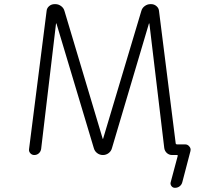

<svg xmlns="http://www.w3.org/2000/svg" viewBox="-20 -774 1040 932"><path d="M478.5 -100.6Q478.5 -99.6 479.5 -99.6Q480.5 -99.6 480.5 -100.6L666 -720.7Q669.9 -735.4 682.6 -744.6Q695.3 -753.9 710 -753.9H713.9Q728.5 -753.9 739.7 -744.1Q751 -734.4 752 -719.7L833 -77.1Q834 -73.2 838.9 -73.2H877.9Q891.6 -73.2 899.4 -62.5Q905.3 -55.7 905.3 -46.9Q905.3 -43 904.3 -40L865.2 109.4Q862.3 122.1 852.5 129.9Q842.8 137.7 829.1 137.7Q818.4 137.7 812 128.9Q805.7 120.1 808.6 110.4L842.8 -17.6Q843.8 -21.5 838.9 -21.5H835H815.4Q800.8 -21.5 790 -31.2Q779.3 -41 777.3 -55.7L705.1 -660.2Q704.1 -660.2 703.6 -660.2Q703.1 -660.2 703.1 -660.2L523.4 -54.7Q519.5 -40 507.3 -30.8Q495.1 -21.5 479.5 -21.5Q463.9 -21.5 451.7 -30.8Q439.5 -40 435.5 -54.7L253.9 -660.2Q253.9 -660.2 253.4 -660.2Q252.9 -660.2 252 -660.2L179.7 -50.8Q177.7 -38.1 168.5 -29.8Q159.2 -21.5 146.5 -21.5Q134.8 -21.5 127 -30.3Q119.1 -39.1 121.1 -50.8L206.1 -719.7Q207 -734.4 218.3 -744.1Q229.5 -753.9 245.1 -753.9H249Q263.7 -753.9 276.4 -744.6Q289.1 -735.4 293 -720.7Z"/></svg>

Font: Rounded-L Mgen+ 1m light
Style: Regular
Weight: 200
Designer: [Source Han Sans]
Ryoko NISHIZUKA  (kana & ideographs); Paul D. Hunt (Latin, Greek & Cyrillic); Wenlong ZHANG  (bopomofo
Version: Version 1.059.20150602